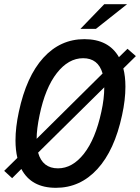

<svg xmlns="http://www.w3.org/2000/svg" viewBox="-36 -887 669 917"><path d="M553 -560Q563 -523 563 -473Q563 -410 547 -337Q511 -169 429 -79.5Q347 10 231 10Q113 10 66 -80L22 -36L-16 -71L47 -133Q38 -171 38 -216Q38 -279 54 -353Q90 -522 171 -611Q252 -700 367 -700Q483 -700 532 -614L573 -654L613 -619ZM139 -224 454 -536Q433 -609 361 -609Q291 -609 235.5 -538Q180 -467 153 -337Q139 -270 139 -224ZM462 -470 146 -158Q167 -83 241 -83Q310 -83 365 -153Q420 -223 448 -353Q462 -416 462 -470ZM462 -867H571L422 -749H348Z"/></svg>

Font: Decalotype Medium Italic
Style: Regular
Weight: 500
Italic angle: -12°
Designer: Alfredo Marco Pradil
Foundry: Alfredo Marco Pradil
Version: Version 1.0